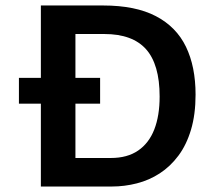

<svg xmlns="http://www.w3.org/2000/svg" viewBox="-20 -680 787 700"><path d="M49 -396H345V-302H49ZM191 0V-104H384Q444 -104 483.5 -131Q523 -158 542.5 -208Q562 -258 562 -328Q562 -387 549.5 -430Q537 -473 512.5 -500.5Q488 -528 450 -542Q412 -556 360 -556H191V-660H356Q474 -660 548.5 -621Q623 -582 658 -509.5Q693 -437 693 -335Q693 -263 676.5 -207.5Q660 -152 630.5 -112.5Q601 -73 562.5 -48Q524 -23 479 -11.5Q434 0 388 0ZM129 0V-660H255V0Z"/></svg>

Font: Bricolage Grotesque 96pt ExtraBold SemiBold
Style: Regular
Weight: 600
Version: Version 1.001;gftools[0.9.33.dev8+g029e19f]